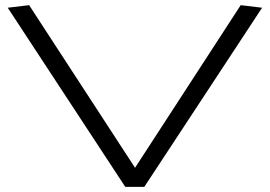

<svg xmlns="http://www.w3.org/2000/svg" viewBox="-20 -725 1046 745"><path d="M466 0 10 -695 93 -705 504 -74 914 -705 997 -695 540 0Z"/></svg>

Font: Georama ExtraExtended Light
Style: Regular
Weight: 300
Width: 8
Designer: Jean-Baptiste Levee
Foundry: Production Type
Version: Version 1.000